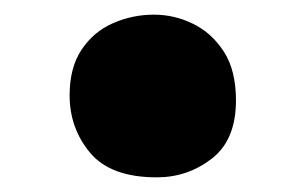

<svg xmlns="http://www.w3.org/2000/svg" viewBox="-20 -511 417 262"><path d="M194 -269Q131 -269 103 -302.5Q75 -336 75 -381Q75 -419 91.5 -443.5Q108 -468 134.5 -479.5Q161 -491 190 -491Q218 -491 243.5 -478.5Q269 -466 285.5 -440.5Q302 -415 302 -374Q302 -320 269 -294.5Q236 -269 194 -269Z"/></svg>

Font: Mochiy Pop One
Style: Regular
Weight: 400
Designer: FONTDASU
Foundry: FONTDASU / Google Inc. / Adobe
Version: Version 2.000